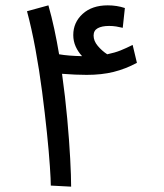

<svg xmlns="http://www.w3.org/2000/svg" viewBox="-20 -698 612 718"><path d="M246 0 170 -4Q170 -24 166.5 -76.5Q163 -129 155.5 -201.5Q148 -274 137.5 -355Q127 -436 112.5 -514.5Q98 -593 81 -656L161 -678Q173 -636 183 -589.5Q193 -543 201 -495Q235 -489 287 -488Q272 -504 263 -524Q254 -544 254 -567Q254 -614 289 -646Q324 -678 383 -678Q417 -678 447 -668L439 -594Q427 -597 414.5 -599Q402 -601 388 -601Q361 -601 345.5 -592.5Q330 -584 330 -565Q330 -545 345.5 -526.5Q361 -508 381 -495Q410 -501 431 -509.5Q452 -518 476 -530L492 -463Q449 -440 404.5 -429Q360 -418 304 -418Q286 -418 261 -419Q236 -420 212 -422Q224 -336 231.5 -253.5Q239 -171 242.5 -104.5Q246 -38 246 0Z"/></svg>

Font: Noto Sans Living
Style: Regular
Weight: 400
Designer: Monotype Design Team
Foundry: Monotype Imaging Inc.
Version: Version 2.013; ttfautohint (v1.8.4.7-5d5b)